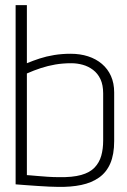

<svg xmlns="http://www.w3.org/2000/svg" viewBox="-20 -720 497 750"><path d="M85 -473V-700H41V0Q40 0 52.5 1Q65 2 85.5 3.5Q106 5 128.5 6.5Q151 8 172 9Q193 10 206 10Q257 11 297.5 2.5Q338 -6 367 -26.5Q396 -47 411 -82Q426 -117 426 -169V-359Q426 -395 413.5 -423Q401 -451 378 -470.5Q355 -490 324 -500Q293 -510 256 -510Q222 -510 191.5 -505Q161 -500 135 -491.5Q109 -483 85 -473ZM85 -36V-433Q112 -445 139.5 -454Q167 -463 196 -468Q225 -473 259 -473Q281 -473 303 -467Q325 -461 343.5 -447Q362 -433 372.5 -410.5Q383 -388 383 -355V-171Q383 -138 375.5 -111.5Q368 -85 349.5 -65.5Q331 -46 297 -36.5Q263 -27 210 -28Q188 -28 166.5 -29.5Q145 -31 127.5 -32.5Q110 -34 98.5 -35Q87 -36 85 -36Z"/></svg>

Font: Advent Pro Light
Style: Regular
Weight: 300
Version: Version 3.000